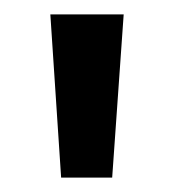

<svg xmlns="http://www.w3.org/2000/svg" viewBox="-20 -602 242 267"><path d="M50 -582 65 -355H136L152 -582Z"/></svg>

Font: Lisu Bosa SemiBold
Style: Regular
Weight: 600
Designer: David Morse, Annie Olsen, Victor Gaultney, Frank Grießhammer (Latin)
Foundry: SIL International
Version: Version 2.000